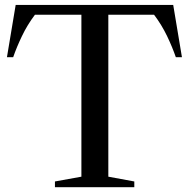

<svg xmlns="http://www.w3.org/2000/svg" viewBox="-20 -782 789 802"><path d="M209.5 0V-24L320 -44V-720.5H126Q94 -678 71.8 -631.5Q49.5 -585 35 -543H9L45.5 -761.5H703.5L740 -543H714.5Q700 -585 677.8 -631.5Q655.5 -678 623.5 -720.5H432.5V-44L541 -24V0Z"/></svg>

Font: Libre Caslon Text
Style: Regular
Weight: 400
Designer: Pablo Impallari, Rodrigo Fuenzalida, Katja Schimmel
Foundry: Pablo Impallari, Rodrigo Fuenzalida
Version: Version 2.000